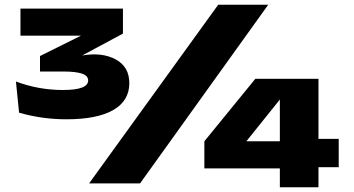

<svg xmlns="http://www.w3.org/2000/svg" viewBox="-20 -786 1484 806"><path d="M46.9 -443.8Q142.1 -408.2 244.1 -408.2Q350.1 -408.2 350.1 -448.2Q350.1 -468.3 323.7 -477.1Q297.4 -485.8 245.1 -485.8H147.9V-550.8L319.8 -636.2H65.9V-750H496.1V-645L325.2 -553.2Q409.2 -567.4 466.1 -536.4Q522.9 -505.4 522.9 -437Q522.9 -362.8 455.3 -324Q387.7 -285.2 258.8 -285.2Q156.2 -285.2 60.1 -313ZM837.9 -79.1V-192.9L1051.8 -455.1H1316.9V-203.1H1401.9V-84H1316.9V0H1154.8V-79.1ZM1014.2 -192.9H1154.8V-368.2ZM896 -766.1H1106L567.9 -16.1H354Z"/></svg>

Font: Mattone
Style: Bold
Weight: 700
Width: 6
Designer: Nunzio Mazzaferro
Foundry: Collletttivo
Version: Version 2.000;Glyphs 3.2 (3217)